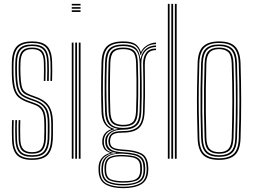

<svg xmlns="http://www.w3.org/2000/svg" viewBox="-20 -820 1313 992"><path d="M145 6Q91.8 6 67.6 -18.8Q43.5 -43.5 42 -101.2Q41.5 -125.2 41.2 -149.1Q41 -173 42.2 -199.2H50.8Q49.8 -173 49.9 -148Q50 -123 50.5 -101.8Q51.8 -48.2 73.8 -25.1Q95.8 -2 145 -2Q197.2 -2 219.4 -25.6Q241.5 -49.2 243.8 -100.5Q244.8 -115 244.9 -127.8Q245 -140.5 244.9 -153.5Q244.8 -166.5 244.8 -181.5Q244.8 -239.5 226.2 -267.6Q207.8 -295.8 167.8 -310.2L134.8 -322.5Q113.8 -330 101.8 -339.5Q89.8 -349 84.1 -370.2Q78.5 -391.5 76.8 -434.2Q76.2 -450.2 76.2 -464.5Q76.2 -478.8 76.8 -496.8Q78.5 -538.2 94.4 -556.2Q110.2 -574.2 146.2 -574.2Q182.2 -574.2 198.1 -556.5Q214 -538.8 215 -497.5Q215.5 -480.2 215.6 -456.5Q215.8 -432.8 214.8 -402H206.2Q207.5 -431 207.2 -454.5Q207 -478 206.5 -497Q205.8 -535 191.4 -550.6Q177 -566.2 146.2 -566.2Q115 -566.2 101 -550.1Q87 -534 85.8 -496.8Q85.2 -478.8 85.1 -466.1Q85 -453.5 85.8 -434.2Q87.2 -396 91.8 -376.1Q96.2 -356.2 107 -346.9Q117.8 -337.5 137.5 -330L170 -318Q196 -308.2 214.6 -293.1Q233.2 -278 243.4 -251.6Q253.5 -225.2 253.5 -181.5Q253.5 -166.5 253.6 -153.4Q253.8 -140.2 253.6 -127.5Q253.5 -114.8 252.8 -100.2Q250.2 -46.2 226.8 -20.1Q203.2 6 145 6ZM145 -9.8Q98.8 -9.8 79.5 -32Q60.2 -54.2 59.2 -102Q58.8 -125.2 58.4 -147.9Q58 -170.5 59.2 -199.2H68Q66.5 -169.5 67 -144.9Q67.5 -120.2 67.8 -102.2Q68.8 -57 86.6 -37.4Q104.5 -17.8 145 -17.8Q189 -17.8 206.5 -38.5Q224 -59.2 226 -101Q227 -122.8 226.9 -140.6Q226.8 -158.5 226.8 -181.5Q226.8 -235.2 211 -259.1Q195.2 -283 162.8 -294.8L129.2 -306.8Q103.5 -316.2 88.8 -328.5Q74 -340.8 67.4 -365Q60.8 -389.2 59 -434Q58.2 -454 58.5 -466.8Q58.8 -479.5 59 -497Q60.2 -545.8 79.9 -568Q99.5 -590.2 146.2 -590.2Q191.2 -590.2 211 -568.9Q230.8 -547.5 232 -498Q232.5 -477.2 232.8 -455Q233 -432.8 232 -402H223.2Q224.5 -435 224.2 -457.4Q224 -479.8 223.5 -498Q222.5 -543.2 204.5 -562.8Q186.5 -582.2 146.2 -582.2Q104.8 -582.2 86.9 -562Q69 -541.8 68 -497Q67.5 -479 67.4 -466.5Q67.2 -454 68 -434Q69.8 -389 76.2 -366.2Q82.8 -343.5 96.1 -333.1Q109.5 -322.8 131.8 -314.5L165.2 -302.2Q200.8 -289.5 218.2 -264Q235.8 -238.5 235.8 -181.5Q235.8 -158.8 235.9 -140.6Q236 -122.5 235 -100.8Q232.5 -54.2 213 -32Q193.5 -9.8 145 -9.8ZM145 -25.8Q110.2 -25.8 93.8 -43.1Q77.2 -60.5 76.2 -102.8Q76 -122.8 75.6 -147.4Q75.2 -172 76.5 -199.2H85Q84 -176.2 84.1 -151.2Q84.2 -126.2 84.8 -103.2Q85.5 -66 99.6 -49.9Q113.8 -33.8 145 -33.8Q179.5 -33.8 193 -50.9Q206.5 -68 208.2 -101.5Q209.5 -122.8 209.2 -140.9Q209 -159 209 -181.5Q209 -230 196.2 -250Q183.5 -270 157.5 -279.2L123.5 -291.5Q94.8 -301.8 77.1 -316.2Q59.5 -330.8 51 -358.1Q42.5 -385.5 41.2 -433.8Q40.5 -455 40.8 -469.8Q41 -484.5 41.2 -497.2Q42.5 -554.5 66.4 -580.2Q90.2 -606 146.2 -606Q199.8 -606 223.8 -581.2Q247.8 -556.5 249.2 -498.8Q249.8 -479.2 250 -453.5Q250.2 -427.8 249 -402H240.5Q241.5 -428.2 241.4 -452.8Q241.2 -477.2 240.8 -498.2Q239.2 -551.5 217.4 -574.8Q195.5 -598 146.2 -598Q94.8 -598 73.1 -574Q51.5 -550 50 -497.2Q49.8 -478.2 49.6 -465.8Q49.5 -453.2 50 -433.8Q51.8 -387.2 59.2 -361.6Q66.8 -336 82.9 -322.5Q99 -309 126.2 -299.2L160 -287Q192.5 -275.5 205.2 -252.4Q218 -229.2 218 -181.5Q218 -168.5 218.1 -155.6Q218.2 -142.8 218.1 -129.4Q218 -116 217.2 -101.2Q215.2 -62.5 199.2 -44.1Q183.2 -25.8 145 -25.8Z M350.8 -791.8V-800H396.2V-791.8ZM350.8 -758.5V-766.8H396.2V-758.5ZM350.8 -775V-783.2H396.2V-775ZM387 0V-600H396.2V0ZM350.8 0V-600H359.8V0ZM368.8 0V-600H378V0Z M616.5 152.2Q559.2 152.2 525.1 132.6Q491 113 489.2 61.8Q489 55.8 489 51.1Q489 46.5 489.2 42Q490.5 13.5 507.5 -5.4Q524.5 -24.2 547.8 -28.8V-30.8Q524.2 -39.5 516.8 -53.6Q509.2 -67.8 508.5 -82Q508.5 -86 508.5 -88.4Q508.5 -90.8 508.5 -94.5Q509.5 -113.8 520.8 -129Q532 -144.2 553 -151.5V-154.2Q531 -163.5 518.4 -185Q505.8 -206.5 504.5 -243.5Q503.5 -276.8 503 -306Q502.5 -335.2 502.5 -364.1Q502.5 -393 503 -425.4Q503.5 -457.8 504.5 -497Q506.2 -555.2 532 -580.6Q557.8 -606 616.5 -606Q659 -606 679 -592.8Q699 -579.5 707.2 -552.2H709.2Q715.8 -567.5 728.8 -578.2Q741.8 -589 757.1 -594.6Q772.5 -600.2 786.2 -600V-592Q753 -591.5 733.1 -574.5Q713.2 -557.5 708 -535.8H706Q700 -568 680.5 -583Q661 -598 616.5 -598Q561.2 -598 538.2 -574.2Q515.2 -550.5 513.8 -497.2Q512.5 -451.2 511.9 -412.6Q511.2 -374 511.5 -334Q511.8 -294 513.5 -243.2Q515 -203.5 529.2 -181.9Q543.5 -160.2 570 -154.5V-151.5Q543.5 -145.5 530.6 -130.1Q517.8 -114.8 516.8 -94.5Q516.5 -91.8 516.5 -88.9Q516.5 -86 516.8 -82Q517.2 -65.5 526.9 -51.1Q536.5 -36.8 565 -30.5V-28.8Q536.8 -24.5 517.9 -7.1Q499 10.2 497.2 42Q497 47.5 496.9 51.2Q496.8 55 497 62Q498.8 111 530.8 128Q562.8 145 616.5 145Q670.5 145 702.8 128Q735 111 737.5 61.8Q737.8 55.5 737.8 51.4Q737.8 47.2 737.2 41.5Q735.2 -7.8 703.6 -22.4Q672 -37 617.5 -39.5Q589 -40.8 572.6 -46.1Q556.2 -51.5 549.1 -60.6Q542 -69.8 540.8 -82Q540.2 -86 540.1 -88.6Q540 -91.2 540.2 -94.5Q542.2 -118.2 557.4 -130.6Q572.5 -143 616.5 -142.8Q665.5 -142.5 691 -163.9Q716.5 -185.2 718.8 -242Q720.2 -286.2 720.6 -323.1Q721 -360 720.6 -399.5Q720.2 -439 719.2 -491.8Q719 -524.8 735 -547.2Q751 -569.8 786.2 -569.2V-561.2Q756 -561.5 741.8 -542Q727.5 -522.5 728 -481.5Q728.8 -437.5 729 -400Q729.2 -362.5 729.1 -324.8Q729 -287 727.2 -243Q724.8 -184.2 699.2 -159.8Q673.8 -135.2 616.5 -134.8Q587 -134.8 572.9 -129.6Q558.8 -124.5 554.1 -115.2Q549.5 -106 548.8 -93.2Q548.5 -91.2 548.6 -88.9Q548.8 -86.5 549 -83.8Q550 -71.8 556.5 -64.1Q563 -56.5 577.6 -52.5Q592.2 -48.5 617.5 -47.2Q677.5 -44.2 710.5 -27.5Q743.5 -10.8 745.8 42Q746.2 49 746.2 52.1Q746.2 55.2 745.8 61.8Q743.8 112.2 709.9 132.2Q676 152.2 616.5 152.2ZM616.5 130.8Q648.2 130.8 671.5 125.1Q694.8 119.5 707.8 104.8Q720.8 90 721.5 62Q721.8 55.8 721.6 51.9Q721.5 48 721 42Q720 13.5 707 -0.1Q694 -13.8 671.2 -18.8Q648.5 -23.8 617.8 -25.8Q568.2 -28.8 542 -13Q515.8 2.8 512.8 41.8Q512.2 47.2 512 51.6Q511.8 56 512 62.2Q513.8 105 542.1 117.9Q570.5 130.8 616.5 130.8ZM616.5 123.5Q574.2 123.5 548.1 112.6Q522 101.8 520.2 62.2Q520 57.5 520 52.2Q520 47 520.2 41.2Q522.2 1.8 549.1 -9.8Q576 -21.2 618.2 -19.2Q645.8 -18 666.8 -14Q687.8 -10 700.1 2.5Q712.5 15 713.2 42Q713.8 48.8 713.6 52.8Q713.5 56.8 713.2 62.5Q712 102 685.4 112.8Q658.8 123.5 616.5 123.5ZM616.5 116.2Q641.2 116.2 660.8 113Q680.2 109.8 691.9 98.2Q703.5 86.8 704.5 62.5Q704.8 56.5 704.6 52.1Q704.5 47.8 704.2 42Q703.5 17.5 692.1 6.6Q680.8 -4.2 661.5 -7.5Q642.2 -10.8 617.5 -12Q578.2 -14 553.9 -4Q529.5 6 528.5 42Q528.2 46.5 528.2 52.1Q528.2 57.8 528.5 62.5Q530.2 98.8 554.5 107.5Q578.8 116.2 616.5 116.2ZM616.5 138Q565.8 138 535.8 123.1Q505.8 108.2 504 62Q503.8 55.8 504 51.4Q504.2 47 504.5 42Q506.5 9.8 525.4 -7.5Q544.2 -24.8 580.2 -28.2V-30.2Q548 -36 536.6 -50Q525.2 -64 524 -82Q523.8 -86 523.8 -88.4Q523.8 -90.8 523.8 -94.5Q523.8 -115.8 541.5 -132.1Q559.2 -148.5 587.5 -152.8V-154.8Q554.5 -160.2 539.2 -181Q524 -201.8 522.8 -243.8Q521.2 -282.8 520.8 -321.5Q520.2 -360.2 520.8 -403.1Q521.2 -446 522.8 -496.8Q524.2 -550 546.9 -570.1Q569.5 -590.2 616.5 -590.2Q660.8 -590.2 680.2 -573.2Q699.8 -556.2 704.8 -517.2H706.8Q710.8 -538.2 721.1 -553.2Q731.5 -568.2 748.1 -576.5Q764.8 -584.8 786.2 -585V-577Q750 -576.8 729.5 -553Q709 -529.2 710.2 -487.8Q711.5 -439.8 712 -399.8Q712.5 -359.8 712.1 -322.1Q711.8 -284.5 710.2 -244.2Q708 -189.5 684.5 -169.8Q661 -150 616.5 -150Q587.5 -150.2 569.4 -142.9Q551.2 -135.5 542.6 -123.1Q534 -110.8 532.8 -95.8Q532.5 -91.8 532.4 -88.9Q532.2 -86 532.8 -82Q534.5 -61.8 552 -48.4Q569.5 -35 617.5 -33Q651.8 -31.5 676.5 -25.5Q701.2 -19.5 715.1 -3.9Q729 11.8 730 42Q730.2 47.8 730.4 51.2Q730.5 54.8 730 62Q728.2 107.5 697.8 122.8Q667.2 138 616.5 138ZM616.5 -159Q659.5 -159 679.5 -177.5Q699.5 -196 701.2 -244.2Q702.5 -280 703 -320.1Q703.5 -360.2 703.2 -404.5Q703 -448.8 701.5 -496.5Q700 -544.5 679.4 -563.4Q658.8 -582.2 616.5 -582.2Q572.5 -582.2 553 -563.4Q533.5 -544.5 531.8 -496.2Q529.5 -426.8 529.6 -365.1Q529.8 -303.5 531.8 -244.2Q533.8 -197 553.2 -178Q572.8 -159 616.5 -159ZM616.5 -166.8Q579.2 -166.8 560.9 -182.9Q542.5 -199 540.8 -244.2Q538.8 -301.5 538.8 -367.5Q538.8 -433.5 540.8 -496.2Q542.2 -541.5 560.1 -557.9Q578 -574.2 616.5 -574.2Q656.5 -574.2 673.6 -557.5Q690.8 -540.8 692.2 -496.2Q693.8 -451 694.1 -407.2Q694.5 -363.5 694 -322.8Q693.5 -282 692 -244.8Q690.5 -200 672.9 -183.4Q655.2 -166.8 616.5 -166.8ZM616.5 -174.8Q651.5 -174.8 666.4 -189.8Q681.2 -204.8 683 -245Q684.5 -281.5 685 -323.8Q685.5 -366 685.1 -410.1Q684.8 -454.2 683.2 -496Q681.8 -537.2 666.6 -551.8Q651.5 -566.2 616.5 -566.2Q582.5 -566.2 567 -551.8Q551.5 -537.2 550 -495.8Q548 -434.2 548 -368.9Q548 -303.5 550 -244.8Q551.5 -203.5 567.4 -189.1Q583.2 -174.8 616.5 -174.8Z M883.5 0V-800H892.8V0ZM847.2 0V-800H856.2V0ZM865.2 0V-800H874.5V0Z M1111.8 6Q1054.5 6 1028.6 -20.2Q1002.8 -46.5 1001 -105.5Q998.8 -172.2 998 -235.8Q997.2 -299.2 998 -363.2Q998.8 -427.2 1001 -494.8Q1003.2 -557.2 1030.9 -581.6Q1058.5 -606 1111.8 -606Q1169.8 -606 1195.1 -579.5Q1220.5 -553 1222.8 -493.8Q1226 -394.2 1226.1 -300Q1226.2 -205.8 1222.8 -104.8Q1220.5 -42.8 1193 -18.4Q1165.5 6 1111.8 6ZM1111.8 -2Q1159.5 -2 1185.5 -23.9Q1211.5 -45.8 1213.5 -104.8Q1217 -206 1217 -298.9Q1217 -391.8 1213.5 -493.2Q1212 -547.5 1189 -572.8Q1166 -598 1111.8 -598Q1061 -598 1036.4 -574.2Q1011.8 -550.5 1009.8 -492.2Q1007.8 -432.2 1007 -369.8Q1006.2 -307.2 1007 -241.4Q1007.8 -175.5 1010 -105Q1011.8 -46.5 1037.5 -24.2Q1063.2 -2 1111.8 -2ZM1111.8 -9.8Q1064 -9.8 1042.4 -32.6Q1020.8 -55.5 1019 -107.5Q1017 -167.2 1016.2 -230.9Q1015.5 -294.5 1016.1 -360.2Q1016.8 -426 1019 -492.5Q1020.8 -546.5 1043.2 -568.4Q1065.8 -590.2 1111.8 -590.2Q1156.5 -590.2 1179.6 -569.1Q1202.8 -548 1204.5 -494.2Q1206.5 -429.5 1207.2 -366.1Q1208 -302.8 1207.4 -238.5Q1206.8 -174.2 1204.5 -107Q1203 -53.5 1180.5 -31.6Q1158 -9.8 1111.8 -9.8ZM1111.8 -17.8Q1153.2 -17.8 1173.6 -37.8Q1194 -57.8 1195.5 -107.2Q1198.5 -195.2 1198.8 -292.2Q1199 -389.2 1195.5 -492Q1194 -542.2 1173.5 -562.2Q1153 -582.2 1111.8 -582.2Q1070.2 -582.2 1050 -562Q1029.8 -541.8 1028 -492.2Q1026.2 -434 1025.4 -371.5Q1024.5 -309 1025.1 -242.9Q1025.8 -176.8 1028 -107.2Q1029.8 -56.8 1050.6 -37.2Q1071.5 -17.8 1111.8 -17.8ZM1111.8 -25.8Q1076.5 -25.8 1057.5 -43.2Q1038.5 -60.8 1037 -107.5Q1035 -172.5 1034.2 -235.6Q1033.5 -298.8 1034.2 -362.4Q1035 -426 1037 -491.8Q1038.5 -536.8 1056.5 -555.5Q1074.5 -574.2 1111.8 -574.2Q1147.2 -574.2 1166.1 -556.6Q1185 -539 1186.5 -492Q1189.5 -397.2 1189.6 -300.5Q1189.8 -203.8 1186.5 -107.8Q1185 -62.2 1166.8 -44Q1148.5 -25.8 1111.8 -25.8ZM1111.8 -33.8Q1145.2 -33.8 1160.6 -51Q1176 -68.2 1177.2 -108Q1180.2 -199 1180.5 -293.6Q1180.8 -388.2 1177.2 -491.8Q1176 -534 1159.8 -550.1Q1143.5 -566.2 1111.8 -566.2Q1078.2 -566.2 1062.9 -548.8Q1047.5 -531.2 1046.2 -491.2Q1044.2 -426.5 1043.5 -364.4Q1042.8 -302.2 1043.5 -239.1Q1044.2 -176 1046.2 -107.8Q1047.5 -65.8 1063.9 -49.8Q1080.2 -33.8 1111.8 -33.8Z"/></svg>

Font: Big Shoulders Inline Display Thin Light
Style: Regular
Weight: 300
Version: Version 2.002